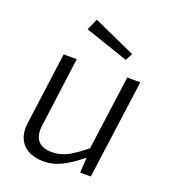

<svg xmlns="http://www.w3.org/2000/svg" viewBox="-138 -854 857 965"><g transform="rotate(20 290.0 -371.5)"><path d="M203 9H206C273 9 329 -23 403 -83L398 -1H455L527 -531H457L403 -133C334 -78 290 -49 229 -49C155 -49 128 -91 138 -160L187 -531H117L65 -143C53 -51 105 8 203 9ZM187 -691 419 -612 440 -650 214 -752Z"/></g></svg>

Font: Cheyenne Sans Light
Style: Italic
Weight: 300
Italic angle: -8.13011°
Designer: The Public Sans project authors (U.S. Web Design System), Libre Franklin designed by Pablo Impallari and Rodrigo Fuenzal
Foundry: The Cheyenne Sans Project Authors
Version: Version 2.007